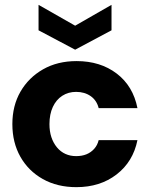

<svg xmlns="http://www.w3.org/2000/svg" viewBox="-20 -760 618 792"><path d="M295 12Q216 12 156.5 -21.5Q97 -55 64 -113.5Q31 -172 31 -248Q31 -324 64.5 -382Q98 -440 157.5 -474Q217 -508 296 -508Q394 -508 461.5 -456.5Q529 -405 547 -314H387Q379 -346 354 -363.5Q329 -381 294 -381Q262 -381 237 -365Q212 -349 198 -319Q184 -289 184 -248Q184 -218 192 -194Q200 -170 215 -152Q230 -134 250 -125Q270 -116 294 -116Q318 -116 336.5 -123.5Q355 -131 368.5 -146Q382 -161 387 -182H547Q529 -93 461 -40.5Q393 12 295 12ZM290 -555 139 -635V-740L290 -654L440 -740V-635Z"/></svg>

Font: DM Sans 36pt Black
Style: Regular
Weight: 900
Designer: Colophon Foundry, Jonny Pinhorn
Foundry: Colophon Foundry
Version: Version 4.004;gftools[0.9.30]